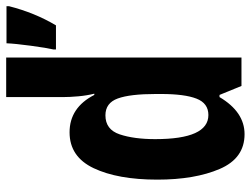

<svg xmlns="http://www.w3.org/2000/svg" viewBox="-115 -686 811 621"><g transform="rotate(-90 290.5 -375.5)"><path d="M519 -600Q560 -669 581 -752V-760H461Q460 -733 453 -681Q446 -629 441 -608V-600ZM151 -279Q151 -348 166.5 -394Q182 -440 228 -440Q268 -440 282.5 -400Q297 -360 297 -277V-260Q297 -184 282 -145.5Q267 -107 229 -107Q151 -107 151 -279ZM287 -71H294L323 0H415V-761H287V-577Q287 -555 289.5 -527.5Q292 -500 298 -476H294Q253 -556 173 -556Q94 -556 57 -478Q20 -400 20 -272Q20 -151 54.5 -70.5Q89 10 167 10Q239 10 287 -71Z"/></g></svg>

Font: Noto Sans Mono UI Condensed
Style: Bold
Weight: 700
Width: 3
Designer: Monotype Design team
Foundry: Monotype Imaging Inc.
Version: 1.000